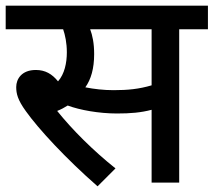

<svg xmlns="http://www.w3.org/2000/svg" viewBox="-20 -642 751 675"><path d="M610 -539H711V-622H0V-539H202C209 -519 215 -491 215 -458C215 -421 207 -382 184 -356C163 -382 139 -396 106 -396C56 -396 37 -364 37 -336C37 -313 42 -291 71 -251C116 -188 211 -85 323 13L386 -50C307 -113 234 -186 181 -252C194 -257 207 -264 218 -271C261 -255 328 -243 391 -243C439 -243 475 -246 513 -256V0H610ZM379 -325C345 -325 310 -329 280 -335C300 -363 311 -401 311 -452C311 -490 305 -518 297 -539H513V-342C469 -329 430 -325 379 -325Z"/></svg>

Font: Noto Sans Medium
Style: Italic
Weight: 500
Italic angle: -12°
Designer: Monotype Design Team
Foundry: Monotype Imaging Inc.
Version: Version 2.013